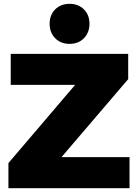

<svg xmlns="http://www.w3.org/2000/svg" viewBox="-20 -982 719 1002"><path d="M36 -701H649V-569L301 -162H656V0H24V-131L372 -539H36ZM447 -858Q447 -812 418 -782.5Q389 -753 343 -753Q297 -753 268 -782.5Q239 -812 239 -858Q239 -904 268 -933Q297 -962 343 -962Q389 -962 418 -933Q447 -904 447 -858Z"/></svg>

Font: Gontserrat ExtraBold
Style: Regular
Weight: 800
Designer: Julieta Ulanovsky
Foundry: Julieta Ulanovsky
Version: Version 6.001